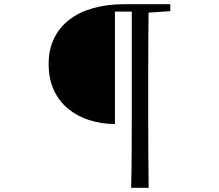

<svg xmlns="http://www.w3.org/2000/svg" viewBox="-20 -757 1040 912"><path d="M526 -168Q463 -168 405.5 -186Q348 -204 304.5 -239.5Q261 -275 236 -328.5Q211 -382 211 -453Q211 -521 236.5 -574Q262 -627 309.5 -663.5Q357 -700 423 -718.5Q489 -737 569 -737H644V-702H526ZM603 135Q605 51 605.5 -34Q606 -119 606 -205V-737H686Q685 -653 684.5 -567Q684 -481 684 -395V-206Q684 -121 684.5 -35Q685 51 686 135ZM644 -695V-737H789V-704L654 -695Z"/></svg>

Font: Noto Serif TC
Style: Regular
Weight: 400
Designer: Ryoko NISHIZUKA  (kana & ideographs); Frank Grießhammer (Latin, Greek & Cyrillic); Wenlong ZHANG  (bopomofo); Sandoll Co
Foundry: Adobe
Version: Version 2.003-H1;hotconv 1.1.1;makeotfexe 2.6.0